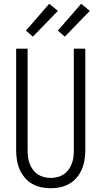

<svg xmlns="http://www.w3.org/2000/svg" viewBox="-20 -994 540 1022"><path d="M250 8Q224 8 198.5 2.5Q173 -3 150.5 -16Q128 -29 111 -49.5Q94 -70 84 -93.5Q74 -117 70 -143Q66 -169 66 -195V-735H127V-195Q127 -177 129 -159Q131 -141 137.5 -123.5Q144 -106 155 -91Q166 -76 181 -66Q196 -56 214 -51.5Q232 -47 250 -47Q268 -47 286 -51.5Q304 -56 319 -66Q334 -76 345 -91Q356 -106 362.5 -123.5Q369 -141 371 -159Q373 -177 373 -195V-735H434V-195Q434 -169 430 -143Q426 -117 416 -93.5Q406 -70 389 -49.5Q372 -29 349.5 -16Q327 -3 301.5 2.5Q276 8 250 8ZM325 -799 288 -831 412 -974 458 -936ZM155 -799 118 -831 242 -974 288 -936Z"/></svg>

Font: Iosevka Fixed SS04 Light
Style: Regular
Weight: 300
Monospace: yes
Designer: Belleve Invis
Foundry: Belleve Invis
Version: Version 32.5.0